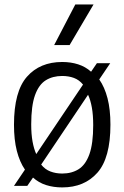

<svg xmlns="http://www.w3.org/2000/svg" viewBox="-20 -828 556 858"><path d="M423.5 -473Q447.5 -439 460.5 -388.8Q473.5 -338.5 473.5 -271Q473.5 -122 415.2 -56.2Q357 9.5 258 9.5Q219 9.5 186 -1Q153 -11.5 127.5 -34.5L102 2.5H42.5L91.5 -70Q68 -104 55.2 -153.8Q42.5 -203.5 42.5 -270.5Q42.5 -419.5 100.5 -485.2Q158.5 -551 258 -551Q296.5 -551 329.2 -540.5Q362 -530 387 -507.5L413 -545.5H472.5ZM258 -488.5Q215.5 -488.5 184.5 -469.2Q153.5 -450 136.5 -402.8Q119.5 -355.5 119.5 -272Q119.5 -228 125.5 -195.2Q131.5 -162.5 142 -139.5L351 -450Q334 -471 310.2 -479.8Q286.5 -488.5 258 -488.5ZM258 -52.5Q300.5 -52.5 331.5 -72Q362.5 -91.5 379.5 -138.8Q396.5 -186 396.5 -269Q396.5 -314 390.5 -347.5Q384.5 -381 373.5 -404.5L164 -92.5Q181 -71 205 -61.8Q229 -52.5 258 -52.5ZM222 -626.5 316.5 -808H398L291 -626.5Z"/></svg>

Font: Encode Sans SemiCondensed SemiCondensed
Style: Regular
Weight: 400
Width: 4
Designer: Multiple Designers
Foundry: Impallari Type
Version: Version 3.000; ttfautohint (v1.8.3) -l 8 -r 50 -G 200 -x 14 